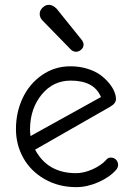

<svg xmlns="http://www.w3.org/2000/svg" viewBox="-20 -767 541 793"><path d="M293.9 -553.2Q281.7 -553.2 272 -563L155.8 -682.1Q144 -693.8 144 -710Q144 -724.1 156 -735.6Q168 -747.1 182.1 -747.1Q197.8 -747.1 213.9 -731L316.9 -603Q325.2 -591.8 325.2 -583Q325.2 -570.8 315.4 -562Q305.7 -553.2 293.9 -553.2ZM294.9 5.9Q221.7 5.9 164.1 -27.3Q106.4 -60.5 76.2 -115Q45.9 -169.4 45.9 -233.9Q45.9 -302.2 73.2 -361.1Q100.6 -419.9 152.8 -456.5Q205.1 -493.2 271 -493.2Q307.6 -493.2 339.8 -483.4Q372.1 -473.6 393.3 -458.3Q414.6 -442.9 429.9 -424.3Q445.3 -405.8 452.1 -388.7Q459 -371.6 459 -357.9Q459 -339.8 435.1 -326.2L125 -148.9Q176.8 -51.8 293.9 -51.8Q326.2 -51.8 361.8 -67.6Q397.5 -83.5 418 -106Q424.8 -116.2 438 -116.2Q450.7 -116.2 459.2 -107.4Q467.8 -98.6 467.8 -85.9Q467.8 -75.7 460 -65.9Q433.1 -35.2 386.5 -14.6Q339.8 5.9 294.9 5.9ZM106 -205.1 397 -366.2Q369.1 -434.1 272 -434.1Q199.7 -434.1 152.6 -377Q105.5 -319.8 104 -236.8Q104 -217.3 106 -205.1Z"/></svg>

Font: Comic Neue
Style: Regular
Weight: 400
Designer: Craig Rozynski
Foundry: Craig Rozynski
Version: Version 2.003;hotconv 1.0.109;makeotfexe 2.5.65596